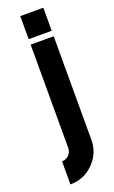

<svg xmlns="http://www.w3.org/2000/svg" viewBox="-145 -621 475 802"><g transform="rotate(-20 92.5 -220.0)"><path d="M63 -483.4V-585.9H165.5V-483.4ZM19.5 43.9Q37.6 43.9 50.3 31.2Q63 18.6 63 0V-459H165.5V0Q165.5 61 123 103.5Q80.1 146.5 19.5 146.5Z"/></g></svg>

Font: NAYAKA
Style: Regular
Weight: 400
Designer: R.S. Wihananto
Foundry: R.S. Wihananto
Version: Version 1.92